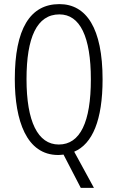

<svg xmlns="http://www.w3.org/2000/svg" viewBox="-20 -744 571 934"><path d="M479 -358C479 -607 400 -724 269 -724C126 -724 52 -603 52 -359C52 -157 109 10 263 10C271 10 280 9 289 8L373 170H437L341 -6C430 -44 479 -160 479 -358ZM109 -359C109 -561 159 -674 269 -674C369 -674 422 -566 422 -358C422 -150 370 -41 266 -41C164 -41 109 -153 109 -359Z"/></svg>

Font: Noto Sans Myanmar UI ExtraCondensed Light
Style: Regular
Weight: 300
Width: 2
Designer: Monotype Design Team
Foundry: Monotype Imaging Inc.
Version: Version 2.103